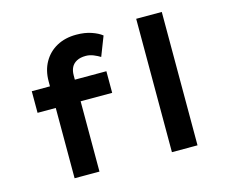

<svg xmlns="http://www.w3.org/2000/svg" viewBox="-103 -885 1227 1029"><g transform="rotate(-15 510.5 -370.5)"><path d="M190 0V-538Q190 -598 216 -644Q242 -690 288.5 -715.5Q335 -741 397 -741Q444 -741 480.5 -728.5Q517 -716 538 -699L496 -591Q482 -600 460.5 -609Q439 -618 417 -618Q386 -618 366 -607Q346 -596 337 -577.5Q328 -559 328 -534V0H260Q239 0 222 0Q205 0 190 0ZM89 -390V-510H503V-390ZM730 0V-740H872V0Z"/></g></svg>

Font: Lexend Giga SemiBold
Style: Regular
Weight: 600
Designer: Bonnie Shaver-Troup, Thomas Jockin
Foundry: Lexend
Version: Version 1.007